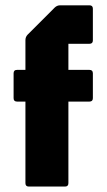

<svg xmlns="http://www.w3.org/2000/svg" viewBox="-20 -686 392 706"><path d="M86 0Q73.5 0 73.5 -12.5V-538.5Q73.5 -550 81.5 -558.5L181.5 -658.5Q190 -666.5 201.5 -666.5H309Q321.5 -666.5 321.5 -654V-537.5Q321.5 -525 309 -525H231.5V-12.5Q231.5 0 219 0ZM42.5 -312.5Q30 -312.5 30 -325V-416.5Q30 -429 42.5 -429H309Q321.5 -429 321.5 -416.5V-325Q321.5 -312.5 309 -312.5Z"/></svg>

Font: Jaro
Style: Regular
Weight: 400
Designer: Agyei Archer, Celine Hurka, Mirko Velimirović
Version: Version 1.000